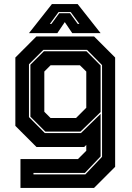

<svg xmlns="http://www.w3.org/2000/svg" viewBox="-20 -718 645 938"><path d="M80 200V59H361L401.5 18.5V-10L391.5 0H158L55 -103V-437L158 -540H439.5L542.5 -437V97L439.5 200ZM143.5 134H397L478.5 48V-400L405 -474.5H192L121.5 -404V-146L199 -68H375.5L471.5 -161.5V46L394.5 127H143.5ZM201.5 -75 128.5 -148V-402L194.5 -467.5H402.5L471.5 -398V-170.5L373 -75ZM227 -141.5H351.5L401.5 -191.5V-368.5L370.5 -399H227L196.5 -368.5V-172ZM233.5 -698H359.5L471.5 -556H333L296.5 -610L260 -556H121.5ZM266 -659 223.5 -601H231L269.5 -653.5H322L360 -601H368L325.5 -659Z"/></svg>

Font: Tourney ExtraBold
Style: Regular
Weight: 800
Designer: Tyler Finck
Foundry: Etcetera Type Co
Version: Version 1.015